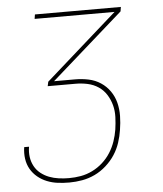

<svg xmlns="http://www.w3.org/2000/svg" viewBox="-53 -566 705 828"><g transform="rotate(-5 300.0 -152.5)"><path d="M214 215Q189 215 164.5 212Q140 209 117.5 200Q95 191 77 176Q59 161 47.5 141Q36 121 32.5 96.5Q29 72 33 46Q33 46 33 46Q33 46 33 46H54Q54 46 54 46Q54 46 54 46Q50 69 53 90.5Q56 112 66 130.5Q76 149 92.5 162Q109 175 128.5 182.5Q148 190 170 193Q192 196 214 196Q240 196 265.5 191.5Q291 187 315.5 175Q340 163 360.5 144.5Q381 126 395.5 103Q410 80 418.5 55Q427 30 431 5Q435 -22 436 -49Q437 -76 430.5 -100.5Q424 -125 410.5 -146.5Q397 -168 376 -182Q355 -196 329.5 -201.5Q304 -207 277 -207H157L161 -226L472 -501H126L129 -520H501L498 -501L186 -226H277Q307 -226 335.5 -220Q364 -214 387.5 -198.5Q411 -183 427 -160Q443 -137 450 -109.5Q457 -82 456.5 -52Q456 -22 451 8Q447 35 438 62.5Q429 90 413 114.5Q397 139 374 159.5Q351 180 324.5 192.5Q298 205 270 210Q242 215 214 215Z"/></g></svg>

Font: Iosevka SS04 Th Ex Obl
Style: Regular
Weight: 100
Width: 7
Italic angle: -9°
Monospace: yes
Designer: Belleve Invis
Foundry: Belleve Invis
Version: Version 19.0.0; ttfautohint (v1.8.4)